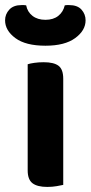

<svg xmlns="http://www.w3.org/2000/svg" viewBox="-45 -729 357 756"><path d="M64 -286H204V-1Q195 1 178 4Q161 7 141 7Q102 7 83 -7.5Q64 -22 64 -58ZM204 -239H64V-476Q73 -479 90 -481.5Q107 -484 127 -484Q167 -484 185.5 -470Q204 -456 204 -419ZM134 -651Q165 -651 184.5 -666.5Q204 -682 210 -708Q214 -709 218.5 -709Q223 -709 227 -709Q260 -709 276 -691Q292 -673 292 -649Q292 -609 251 -579Q210 -549 134 -549Q56 -549 15.5 -579Q-25 -609 -25 -649Q-25 -673 -8.5 -691Q8 -709 40 -709Q45 -709 49 -709Q53 -709 58 -708Q63 -682 83 -666.5Q103 -651 134 -651Z"/></svg>

Font: BalooTamma2Bold
Style: Bold
Weight: 700
Designer: Divya Kowshik, Shuchita Grover and Ek Type
Foundry: Ek Type
Version: Version 1.700